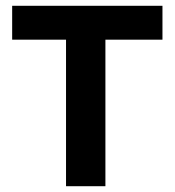

<svg xmlns="http://www.w3.org/2000/svg" viewBox="-20 -643 603 663"><path d="M208 0H344V-506H541V-623H22V-506H208Z"/></svg>

Font: Inconsolata SemiExpanded Black
Style: Regular
Weight: 900
Width: 6
Monospace: yes
Designer: Raph Levien, Cyreal, Brenton Simpson
Foundry: Raph Levien, Cyreal, Google
Version: Version 3.100